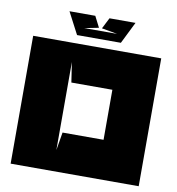

<svg xmlns="http://www.w3.org/2000/svg" viewBox="-86 -867 873 945"><g transform="rotate(10 350.0 -394.5)"><path d="M255 -195 240 -105V-545L255 -445H460V-195ZM670 0V-639H30V0ZM342 -734 314 -789H185L242 -680H461L515 -789H385L357 -734L435 -720H271Z"/></g></svg>

Font: Banana Brick
Style: Regular
Weight: 400
Designer: artmaker
Foundry: artmaker
Version: Version 4.000 2011 initial release